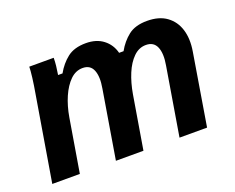

<svg xmlns="http://www.w3.org/2000/svg" viewBox="-88 -662 996 813"><g transform="rotate(-20 409.5 -256.0)"><path d="M22.5 0 85.8 -380Q92.5 -417.5 96.7 -451.2Q100.8 -485 100.8 -500H210.8Q210.8 -483.3 208.8 -464.6Q206.7 -445.8 203.3 -425H223.3Q244.2 -462.5 275.4 -487.1Q306.7 -511.7 359.2 -511.7Q406.7 -511.7 437.5 -487.9Q468.3 -464.2 478.3 -425H498.3Q519.2 -462.5 550.4 -487.1Q581.7 -511.7 635 -511.7Q689.2 -511.7 722.9 -487.1Q756.7 -462.5 769.6 -420.4Q782.5 -378.3 773.3 -323.3L720 0H595.8L646.7 -306.7Q655.8 -358.3 643.3 -387.9Q630.8 -417.5 595.8 -417.5Q564.2 -417.5 539.6 -393.3Q515 -369.2 498.3 -329.2Q481.7 -289.2 473.3 -240L433.3 0H309.2L360 -306.7Q369.2 -358.3 357.1 -387.9Q345 -417.5 310.8 -417.5Q279.2 -417.5 254.6 -393.3Q230 -369.2 212.5 -329.2Q195 -289.2 186.7 -240L146.7 0Z"/></g></svg>

Font: Familjen Grotesk SemiBold
Style: Italic
Weight: 600
Italic angle: -9.46201°
Designer: Anders Wikstroem, Jonas Baeckman, Matilda Gysing, Kristian Moeller
Foundry: Familjen STHLM AB
Version: Version 2.002